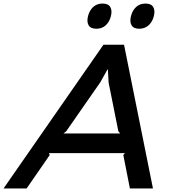

<svg xmlns="http://www.w3.org/2000/svg" viewBox="-74 -1062 966 1082"><path d="M793 -971Q785 -939 763.5 -919.5Q742 -900 711 -900Q679 -900 667.5 -919.5Q656 -939 664 -971Q672 -1003 693 -1022.5Q714 -1042 746 -1042Q778 -1042 789.5 -1022.5Q801 -1003 793 -971ZM551 -971Q543 -939 522 -919.5Q501 -900 469 -900Q437 -900 425.5 -919.5Q414 -939 422 -971Q430 -1003 451 -1022.5Q472 -1042 504 -1042Q536 -1042 547.5 -1022.5Q559 -1003 551 -971ZM788 0H658L621 -188L630 -199H202L206 -188L76 0H-54L509 -810H625ZM603 -310 593 -322 538 -597 534 -671H532L491 -598L299 -322L284 -310Z"/></svg>

Font: TypoPRO Sinkin Sans
Style: 500 Medium Italic
Weight: 500
Italic angle: -112°
Designer: Keith Bates
Foundry: K-Type
Version: Sinkin Sans (version 1.0)  by Keith Bates   •   © 2014   www